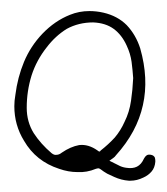

<svg xmlns="http://www.w3.org/2000/svg" viewBox="-20 -311 301 347"><path d="M208 -7.8Q219.7 -5.9 227.5 -9.8Q235.4 -13.7 240.2 -24.4Q242.2 -28.3 245.1 -30.3Q248 -32.2 252.9 -31.2Q257.8 -30.3 259.8 -26.4Q260.7 -23.4 260.7 -20.5Q260.7 -19.5 260.7 -18.6Q259.8 -7.8 253.9 -1Q248 5.9 239.3 9.8Q227.5 15.6 215.8 15.6Q213.9 15.6 212.9 15.6Q199.2 14.6 186.5 8.8Q179.7 5.9 173.8 2.9Q167 -1 162.1 -4.9Q159.2 -6.8 158.2 -6.8Q156.2 -6.8 153.3 -5.9Q136.7 1 120.1 0Q103.5 0 86.9 -5.9Q44.9 -19.5 23.4 -56.6Q5.9 -85 5.9 -119.1Q5.9 -128.9 7.8 -139.6Q11.7 -170.9 23.4 -199.2Q35.2 -227.5 56.6 -250Q79.1 -273.4 106.4 -284.2Q123 -291 141.6 -291Q154.3 -291 167 -288.1Q192.4 -282.2 209 -265.6Q225.6 -248 233.4 -223.6Q249 -168.9 238.3 -121.1Q227.5 -72.3 189.5 -30.3Q187.5 -27.3 184.6 -25.4Q181.6 -23.4 177.7 -20.5Q185.5 -16.6 193.4 -12.7Q200.2 -8.8 208 -7.8ZM209 -228.5Q200.2 -248 185.5 -258.8Q170.9 -269.5 148.4 -270.5Q122.1 -270.5 100.6 -258.8Q80.1 -246.1 64.5 -225.6Q45.9 -202.1 37.1 -174.8Q28.3 -146.5 28.3 -116.2Q28.3 -90.8 41 -70.3Q53.7 -50.8 73.2 -34.2Q78.1 -30.3 82 -31.2Q86.9 -31.2 91.8 -35.2Q107.4 -45.9 123 -48.8Q139.6 -50.8 156.2 -39.1Q157.2 -38.1 159.2 -37.1Q161.1 -37.1 162.1 -39.1Q175.8 -49.8 187.5 -62.5Q198.2 -75.2 205.1 -90.8Q213.9 -108.4 216.8 -128.9Q219.7 -148.4 220.7 -169.9Q219.7 -184.6 217.8 -199.2Q215.8 -213.9 209 -228.5ZM113.3 -22.5Q120.1 -27.3 125 -27.3Q130.9 -28.3 137.7 -25.4Q131.8 -22.5 126 -22.5Q120.1 -22.5 113.3 -22.5Z"/></svg>

Font: Chain Script-Pehr4
Style: Regular
Weight: 400
Designer: Pehr
Version: Version 1.0